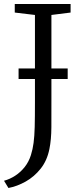

<svg xmlns="http://www.w3.org/2000/svg" viewBox="-32 -763 406 956"><path d="M-12 137Q17.5 129 44.2 111.5Q71 94 91.2 68.2Q111.5 42.5 122 9Q131 -19.5 135.2 -51.5Q139.5 -83.5 140.8 -131Q142 -178.5 142 -253V-688.5L41.5 -700.5V-743H319.5V-700.5L224 -688.5V-274.5Q224 -192 223.8 -129.8Q223.5 -67.5 214 -21Q202.5 36.5 170.5 76.8Q138.5 117 95.8 141Q53 165 10 173ZM305 -422V-369.5H60.5V-422Z"/></svg>

Font: Merriweather 20pt Light
Style: Regular
Weight: 300
Version: Version 2.100